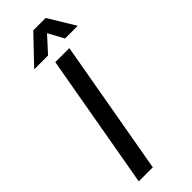

<svg xmlns="http://www.w3.org/2000/svg" viewBox="-284 -893 919 919"><g transform="rotate(-45 175.5 -434.0)"><path d="M31 0 152 -686H247L126 0ZM56 -733 185 -868H269L351 -733H265L222 -812L150 -733Z"/></g></svg>

Font: Archivo VF Beta
Style: Italic
Weight: 400
Italic angle: -10°
Designer: Hector Gatti
Foundry: Omnibus-Type
Version: Version 1.002